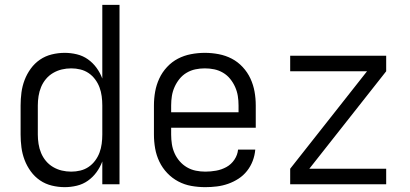

<svg xmlns="http://www.w3.org/2000/svg" viewBox="-20 -760 1690 792"><path d="M247 12Q220 12 193.5 5.5Q167 -1 145 -16Q123 -31 107 -53Q91 -75 81.5 -100Q72 -125 68.5 -151.5Q65 -178 65 -205V-325Q65 -352 68.5 -378.5Q72 -405 81.5 -430Q91 -455 107 -477Q123 -499 145 -514Q167 -529 193.5 -535.5Q220 -542 247 -542Q272 -542 297 -536Q322 -530 342.5 -515.5Q363 -501 378 -480.5Q393 -460 402 -436V-740H473V0H402V-94Q393 -70 378 -49.5Q363 -29 342.5 -14.5Q322 0 297 6Q272 12 247 12ZM274 -52Q293 -52 311.5 -56.5Q330 -61 345.5 -71.5Q361 -82 372.5 -97.5Q384 -113 390.5 -130.5Q397 -148 399.5 -167Q402 -186 402 -205V-325Q402 -344 399.5 -363Q397 -382 390.5 -399.5Q384 -417 372.5 -432.5Q361 -448 345.5 -458.5Q330 -469 311.5 -473.5Q293 -478 274 -478Q254 -478 235 -473.5Q216 -469 199 -459Q182 -449 169.5 -434Q157 -419 149.5 -401Q142 -383 139 -363.5Q136 -344 136 -325V-205Q136 -186 139 -166.5Q142 -147 149.5 -129Q157 -111 169.5 -96Q182 -81 199 -71Q216 -61 235 -56.5Q254 -52 274 -52Z M827 12Q798 12 769.5 7Q741 2 715.5 -11.5Q690 -25 670 -46Q650 -67 637.5 -93Q625 -119 620 -147.5Q615 -176 615 -205V-325Q615 -354 620 -382Q625 -410 637 -436Q649 -462 669 -483.5Q689 -505 714 -518Q739 -531 767.5 -536.5Q796 -542 825 -542Q854 -542 882.5 -536.5Q911 -531 936 -518Q961 -505 981 -483.5Q1001 -462 1013 -436Q1025 -410 1030 -382Q1035 -354 1035 -325V-233H686V-205Q686 -185 689 -165.5Q692 -146 700 -128Q708 -110 721 -95Q734 -80 751 -70Q768 -60 787.5 -56Q807 -52 827 -52Q849 -52 871.5 -56Q894 -60 914 -71Q934 -82 947 -101.5Q960 -121 962 -143H1033Q1031 -119 1022.5 -96.5Q1014 -74 999 -55Q984 -36 964 -23Q944 -10 921.5 -2Q899 6 875 9Q851 12 827 12ZM686 -297H964V-325Q964 -345 961 -364Q958 -383 950 -401Q942 -419 929.5 -434.5Q917 -450 900 -460Q883 -470 864 -474Q845 -478 825 -478Q805 -478 786 -474Q767 -470 750 -460Q733 -450 720.5 -434.5Q708 -419 700 -401Q692 -383 689 -364Q686 -345 686 -325Z M1177 0V-64L1494 -466H1177V-530H1573V-466L1256 -64H1573V0Z"/></svg>

Font: Lode
Style: Regular
Weight: 400
Monospace: yes
Designer: Belleve Invis
Foundry: Belleve Invis
Version: Version 29.2.0; ttfautohint (v1.8.3)